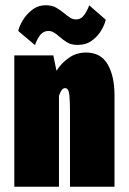

<svg xmlns="http://www.w3.org/2000/svg" viewBox="-20 -711 490 731"><path d="M34.5 0V-500H183L195 -441.5Q213.5 -470.5 242.2 -490.8Q271 -511 307.5 -511Q364 -511 390 -466Q416 -421 416 -347V0H246.5V-289Q246.5 -324.5 244 -350Q241.5 -375.5 227.5 -375.5Q219.5 -375.5 213.8 -366.5Q208 -357.5 204.5 -346V0ZM275 -540Q251 -540 235 -550Q219 -560 206.5 -571Q196.5 -580 186.5 -586.5Q176.5 -593 165 -593Q143 -593 130.2 -573.8Q117.5 -554.5 113.5 -539L49.5 -593Q52.5 -609 65.8 -632Q79 -655 101.8 -673Q124.5 -691 155 -691Q178.5 -691 195 -681.2Q211.5 -671.5 225 -660Q236.5 -650.5 246.8 -643.8Q257 -637 269.5 -637Q289.5 -637 302.2 -656.2Q315 -675.5 319.5 -691L382.5 -636Q379 -618.5 366 -596Q353 -573.5 330.5 -556.8Q308 -540 275 -540Z"/></svg>

Font: Trispace Condensed ExtraBold
Style: Regular
Weight: 800
Width: 3
Designer: Tyler Finck
Foundry: Etcetera Type Company
Version: Version 1.210; ttfautohint (v1.8.3)